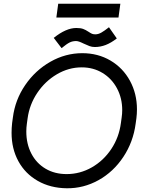

<svg xmlns="http://www.w3.org/2000/svg" viewBox="-20 -987 835 1029"><path d="M42 -275Q42 -301 45 -328L49 -357Q61 -452 115 -531Q169 -610 250 -656Q331 -702 421 -702Q505 -702 572 -662.5Q639 -623 676.5 -554Q714 -485 714 -401Q714 -377 711 -353L707 -324Q694 -226 641 -146Q588 -66 508 -21.5Q428 23 338 22Q250 21 182.5 -17.5Q115 -56 78.5 -123Q42 -190 42 -275ZM628 -328 632 -357Q635 -377 635 -397Q635 -461 607 -513.5Q579 -566 529.5 -596Q480 -626 418 -626Q348 -626 285 -589Q222 -552 180 -489.5Q138 -427 128 -353L124 -324Q121 -303 121 -282Q121 -216 148 -164Q175 -112 224 -83Q273 -54 337 -54Q409 -54 472 -90Q535 -126 576.5 -188.5Q618 -251 628 -328ZM389 -837Q412 -837 425.5 -832Q439 -827 454 -817Q466 -809 473 -806Q480 -803 491 -803Q507 -803 523.5 -812.5Q540 -822 564 -841L606 -781Q575 -757 546.5 -746Q518 -735 488 -735Q473 -735 459.5 -740Q446 -745 427 -754Q401 -767 388 -767Q369 -767 353.5 -759.5Q338 -752 310 -729L268 -784Q334 -837 389 -837ZM292 -967H625L615 -893H282Z"/></svg>

Font: Bellota Text
Style: Bold Italic
Weight: 700
Italic angle: -7.5°
Designer: Kemie Guaida
Foundry: Kemie Guaida
Version: Version 4.001